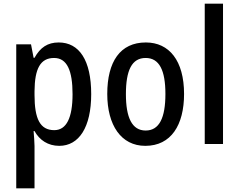

<svg xmlns="http://www.w3.org/2000/svg" viewBox="-20 -780 1296 1040"><path d="M298 -550C238 -550 198 -523 167 -467H162L148 -540H68V240H167V11C167 -11 164 -41 162 -70H167C194 -21 240 10 301 10C408 10 474 -91 474 -270C474 -454 409 -550 298 -550ZM273 -466C343 -466 373 -398 373 -270C373 -142 340 -75 274 -75C197 -75 167 -136 167 -266V-286C168 -409 199 -466 273 -466Z M977 -271C977 -452 896 -550 770 -550C631 -550 561 -446 561 -271C561 -102 636 10 767 10C907 10 977 -103 977 -271ZM662 -270C662 -399 694 -466 769 -466C843 -466 876 -399 876 -271C876 -142 843 -73 769 -73C695 -73 662 -143 662 -270Z M1188 0V-760H1089V0Z"/></svg>

Font: Noto Sans Lao Looped Condensed Medium
Style: Regular
Weight: 500
Width: 3
Designer: Mark Frömberg, Ben Mitchell
Foundry: The Fontpad Ltd
Version: Version 1.002